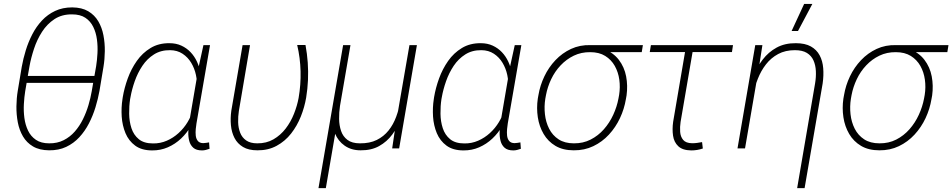

<svg xmlns="http://www.w3.org/2000/svg" viewBox="-20 -759 4871 982"><path d="M349.6 -721.2Q398.9 -720.7 431.4 -701.4Q463.9 -682.1 482.7 -650.1Q501.5 -618.2 509 -578.6Q516.6 -539.1 516.1 -497.3Q515.6 -455.6 509.3 -417.5L488.8 -294.4Q481.4 -253.4 468.3 -210.2Q455.1 -167 434.8 -127.7Q414.6 -88.4 385.7 -57.1Q356.9 -25.9 318.6 -7.8Q280.3 10.3 231 9.8Q181.6 9.3 148.9 -10Q116.2 -29.3 97.4 -61.5Q78.6 -93.8 71 -133.5Q63.5 -173.3 64 -215.1Q64.5 -256.8 70.8 -294.4L91.3 -417.5Q98.6 -458.5 111.8 -501.5Q125 -544.4 145.3 -583.7Q165.5 -623 194.6 -654.1Q223.6 -685.1 262 -703.1Q300.3 -721.2 349.6 -721.2ZM348.6 -685.5Q296.4 -686 258.5 -661.1Q220.7 -636.2 195.1 -596.4Q169.4 -556.6 154.1 -510Q138.7 -463.4 130.9 -420.4L122.1 -370.6H462.9L471.7 -420.4Q476.6 -451.2 478.5 -486.6Q480.5 -522 475.8 -557.1Q471.2 -592.3 457 -621.3Q442.9 -650.4 416.7 -668Q390.6 -685.5 348.6 -685.5ZM231.4 -25.9Q272.9 -25.4 305.7 -42Q338.4 -58.6 362.5 -86.2Q386.7 -113.8 404.1 -148.9Q421.4 -184.1 432.4 -221.2Q443.4 -258.3 449.2 -292.5L456.5 -335H116.2L108.9 -292.5Q104 -262.2 102.1 -226.6Q100.1 -190.9 104.7 -155.8Q109.4 -120.6 123.3 -91.3Q137.2 -62 163.6 -43.9Q189.9 -25.9 231.4 -25.9Z M606.4 -252 607.9 -262.2Q615.7 -309.1 633.3 -357.7Q650.9 -406.2 679.7 -447.3Q708.5 -488.3 750 -513.4Q791.5 -538.6 846.7 -538.1Q880.9 -538.1 907.7 -525.6Q934.6 -513.2 954.6 -492.2Q974.6 -471.2 987.3 -443.8Q1000 -416.5 1005.6 -386Q1011.2 -355.5 1009.3 -324.7L986.8 -190.4Q977.5 -150.9 956.8 -114.7Q936 -78.6 906 -50.3Q876 -22 838.4 -5.6Q800.8 10.7 758.3 10.3Q704.6 10.3 671.4 -14.2Q638.2 -38.6 621.8 -77.9Q605.5 -117.2 602.5 -162.8Q599.6 -208.5 606.4 -252ZM647.5 -262.2 645.5 -252Q640.1 -216.8 640.6 -177.2Q641.1 -137.7 652.3 -103.3Q663.6 -68.8 689.9 -47.1Q716.3 -25.4 762.7 -25.4Q799.8 -24.9 833 -39.3Q866.2 -53.7 893.3 -78.4Q920.4 -103 939.5 -134.5Q958.5 -166 967.8 -200.7L986.8 -309.1Q989.3 -341.8 982.2 -375.5Q975.1 -409.2 958 -437.7Q940.9 -466.3 913.8 -484.1Q886.7 -502 850.1 -502.4Q802.7 -502.9 767.6 -480.7Q732.4 -458.5 708.3 -422.4Q684.1 -386.2 669.2 -343.8Q654.3 -301.3 647.5 -262.2ZM1020.5 -528.3H1054.2L984.9 -127.9Q982.9 -116.2 981.2 -99.1Q979.5 -82 981.2 -65.7Q982.9 -49.3 991.7 -38.3Q1000.5 -27.3 1019 -26.9Q1026.9 -26.9 1034.2 -28.3Q1041.5 -29.8 1049.3 -30.8L1051.8 2Q1042 5.4 1032.7 7.8Q1023.4 10.3 1013.2 10.3Q983.9 10.3 968.8 -3.2Q953.6 -16.6 948 -37.8Q942.4 -59.1 943.1 -83Q943.8 -106.9 946.8 -128.4L996.6 -419.4Z M1220.7 -528.3H1258.8L1201.7 -191.4Q1197.3 -163.1 1198 -134Q1198.7 -105 1208.3 -80.3Q1217.8 -55.7 1239 -40.8Q1260.3 -25.9 1295.4 -25.9Q1342.3 -25.4 1378.7 -46.4Q1415 -67.4 1441.2 -101.6Q1467.3 -135.7 1483.6 -177Q1500 -218.3 1507.3 -258.3Q1519 -325.7 1517.3 -394.3Q1515.6 -462.9 1500 -528.8H1542.5Q1550.8 -483.9 1554 -439.2Q1557.1 -394.5 1555.2 -349.6Q1553.2 -304.7 1545.9 -259.8Q1537.6 -210.9 1518.6 -163.1Q1499.5 -115.2 1468.8 -75.9Q1438 -36.6 1394.8 -13.2Q1351.6 10.3 1296.4 9.8Q1251.5 9.8 1222.9 -7.3Q1194.3 -24.4 1179.4 -53.2Q1164.6 -82 1161.1 -118.2Q1157.7 -154.3 1163.1 -192.9Z M2074.2 -528.3H2112.3L2021.5 0H1985.8L2004.4 -125ZM2028.8 -246.1 2054.7 -247.1Q2046.9 -199.7 2030.3 -153.8Q2013.7 -107.9 1986.3 -71Q1959 -34.2 1919.2 -12Q1879.4 10.3 1824.2 9.8Q1776.9 9.8 1742.9 -13.9Q1709 -37.6 1693.1 -77.1Q1677.2 -116.7 1683.6 -162.6L1692.9 -216.3H1718.8Q1713.9 -184.6 1714.4 -151.1Q1714.8 -117.7 1724.4 -89.4Q1733.9 -61 1757.1 -43.5Q1780.3 -25.9 1820.8 -25.9Q1871.1 -25.4 1907 -43.2Q1942.9 -61 1967.3 -91.6Q1991.7 -122.1 2006.3 -161.9Q2021 -201.7 2028.8 -246.1ZM1734.9 -528.3H1772.5L1646.5 203.1H1608.9Z M2198.7 -252 2200.2 -262.2Q2208 -309.1 2225.6 -357.7Q2243.2 -406.2 2272 -447.3Q2300.8 -488.3 2342.3 -513.4Q2383.8 -538.6 2439 -538.1Q2473.1 -538.1 2500 -525.6Q2526.9 -513.2 2546.9 -492.2Q2566.9 -471.2 2579.6 -443.8Q2592.3 -416.5 2597.9 -386Q2603.5 -355.5 2601.6 -324.7L2579.1 -190.4Q2569.8 -150.9 2549.1 -114.7Q2528.3 -78.6 2498.3 -50.3Q2468.3 -22 2430.7 -5.6Q2393.1 10.7 2350.6 10.3Q2296.9 10.3 2263.7 -14.2Q2230.5 -38.6 2214.1 -77.9Q2197.8 -117.2 2194.8 -162.8Q2191.9 -208.5 2198.7 -252ZM2239.7 -262.2 2237.8 -252Q2232.4 -216.8 2232.9 -177.2Q2233.4 -137.7 2244.6 -103.3Q2255.9 -68.8 2282.2 -47.1Q2308.6 -25.4 2355 -25.4Q2392.1 -24.9 2425.3 -39.3Q2458.5 -53.7 2485.6 -78.4Q2512.7 -103 2531.7 -134.5Q2550.8 -166 2560.1 -200.7L2579.1 -309.1Q2581.5 -341.8 2574.5 -375.5Q2567.4 -409.2 2550.3 -437.7Q2533.2 -466.3 2506.1 -484.1Q2479 -502 2442.4 -502.4Q2395 -502.9 2359.9 -480.7Q2324.7 -458.5 2300.5 -422.4Q2276.4 -386.2 2261.5 -343.8Q2246.6 -301.3 2239.7 -262.2ZM2612.8 -528.3H2646.5L2577.1 -127.9Q2575.2 -116.2 2573.5 -99.1Q2571.8 -82 2573.5 -65.7Q2575.2 -49.3 2584 -38.3Q2592.8 -27.3 2611.3 -26.9Q2619.1 -26.9 2626.5 -28.3Q2633.8 -29.8 2641.6 -30.8L2644 2Q2634.3 5.4 2625 7.8Q2615.7 10.3 2605.5 10.3Q2576.2 10.3 2561 -3.2Q2545.9 -16.6 2540.3 -37.8Q2534.7 -59.1 2535.4 -83Q2536.1 -106.9 2539.1 -128.4L2588.9 -419.4Z M2730.5 -253.9 2733.9 -272.9Q2742.2 -322.3 2764.2 -368.4Q2786.1 -414.6 2820.8 -451.2Q2855.5 -487.8 2900.6 -508.8Q2945.8 -529.8 3000 -528.3Q3011.2 -528.3 3022.7 -525.1Q3034.2 -522 3045.2 -517.6Q3056.2 -513.2 3066.4 -509.3Q3116.7 -490.2 3145 -453.1Q3173.3 -416 3182.4 -368.4Q3191.4 -320.8 3184.6 -271L3181.2 -252Q3172.9 -201.7 3150.9 -154.8Q3128.9 -107.9 3094.5 -70.6Q3060.1 -33.2 3014.6 -11.5Q2969.2 10.3 2914.6 9.8Q2859.4 9.8 2821 -12.9Q2782.7 -35.6 2760.3 -74Q2737.8 -112.3 2730.7 -159.2Q2723.6 -206.1 2730.5 -253.9ZM2772.5 -272.9 2769 -253.9Q2762.7 -214.8 2767.1 -174.6Q2771.5 -134.3 2788.6 -100.6Q2805.7 -66.9 2836.9 -46.4Q2868.2 -25.9 2915 -25.9Q2962.4 -25.4 3001 -45.2Q3039.6 -64.9 3068.6 -97.9Q3097.7 -130.9 3116.5 -171.9Q3135.3 -212.9 3143.1 -254.9L3146.5 -273.4Q3152.8 -313 3147.5 -351.6Q3142.1 -390.1 3124.3 -421.9Q3106.4 -453.6 3075.4 -472.9Q3044.4 -492.2 2999 -492.2Q2953.1 -492.7 2915 -474.4Q2877 -456.1 2847.4 -424.8Q2817.9 -393.6 2799.1 -354Q2780.3 -314.5 2772.5 -272.9ZM3268.1 -528.3 3262.2 -492.2H2996.6L3002 -528.3Z M3729 -528.3 3723.6 -492.7H3303.2L3309.1 -528.3ZM3489.7 -528.3H3528.3L3460.9 -135.3Q3457 -109.4 3458.7 -84.7Q3460.4 -60.1 3474.1 -43.5Q3487.8 -26.9 3520 -26.4Q3532.7 -26.4 3545.4 -28.1Q3558.1 -29.8 3570.8 -32.2L3574.7 0.5Q3560.5 5.4 3545.9 7.8Q3531.2 10.3 3515.6 10.3Q3471.2 9.8 3449.2 -11Q3427.2 -31.7 3422.4 -64.9Q3417.5 -98.1 3422.9 -136.2Z M3861.8 -414.6 3790.5 0H3752L3842.8 -528.3H3879.4ZM3831.5 -272.5H3807.1Q3815.4 -321.8 3833.5 -368.9Q3851.6 -416 3880.9 -454.3Q3910.2 -492.7 3952.1 -515.6Q3994.1 -538.6 4050.3 -538.1Q4097.7 -538.1 4127.2 -521.5Q4156.7 -504.9 4172.1 -476.1Q4187.5 -447.3 4190.4 -410.2Q4193.4 -373 4187.5 -332L4095.2 203.1H4057.1L4148.9 -333Q4154.3 -365.2 4152.8 -395.5Q4151.4 -425.8 4140.6 -450Q4129.9 -474.1 4106.9 -488.3Q4084 -502.4 4045.4 -502.4Q3996.6 -502.4 3960 -482.7Q3923.3 -462.9 3897.7 -429.9Q3872.1 -397 3856 -356Q3839.8 -314.9 3831.5 -272.5ZM4028.8 -600.6 4092.8 -738.8H4134.8L4061.5 -600.6Z M4293.5 -253.9 4296.9 -272.9Q4305.2 -322.3 4327.1 -368.4Q4349.1 -414.6 4383.8 -451.2Q4418.5 -487.8 4463.6 -508.8Q4508.8 -529.8 4563 -528.3Q4574.2 -528.3 4585.7 -525.1Q4597.2 -522 4608.2 -517.6Q4619.1 -513.2 4629.4 -509.3Q4679.7 -490.2 4708 -453.1Q4736.3 -416 4745.4 -368.4Q4754.4 -320.8 4747.6 -271L4744.1 -252Q4735.8 -201.7 4713.9 -154.8Q4691.9 -107.9 4657.5 -70.6Q4623 -33.2 4577.6 -11.5Q4532.2 10.3 4477.5 9.8Q4422.4 9.8 4384 -12.9Q4345.7 -35.6 4323.2 -74Q4300.8 -112.3 4293.7 -159.2Q4286.6 -206.1 4293.5 -253.9ZM4335.4 -272.9 4332 -253.9Q4325.7 -214.8 4330.1 -174.6Q4334.5 -134.3 4351.6 -100.6Q4368.7 -66.9 4399.9 -46.4Q4431.2 -25.9 4478 -25.9Q4525.4 -25.4 4564 -45.2Q4602.5 -64.9 4631.6 -97.9Q4660.6 -130.9 4679.4 -171.9Q4698.2 -212.9 4706.1 -254.9L4709.5 -273.4Q4715.8 -313 4710.4 -351.6Q4705.1 -390.1 4687.3 -421.9Q4669.4 -453.6 4638.4 -472.9Q4607.4 -492.2 4562 -492.2Q4516.1 -492.7 4478 -474.4Q4439.9 -456.1 4410.4 -424.8Q4380.9 -393.6 4362.1 -354Q4343.3 -314.5 4335.4 -272.9ZM4831.1 -528.3 4825.2 -492.2H4559.6L4564.9 -528.3Z"/></svg>

Font: Roboto ExtraLight
Style: Italic
Weight: 250
Designer: Christian Robertson
Foundry: Google
Version: Version 3.009; 2024